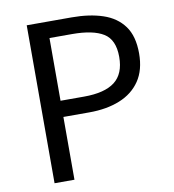

<svg xmlns="http://www.w3.org/2000/svg" viewBox="-82 -806 797 878"><g transform="rotate(-10 316.5 -366.5)"><path d="M100.6 0V-733.4H309.6Q392.2 -733.4 453.9 -712.7Q515.6 -692.1 550 -645.2Q584.4 -598.3 584.4 -517.9Q584.4 -440.8 550.3 -390.7Q516.2 -340.6 455.3 -316.1Q394.4 -291.5 313.6 -291.5H193V0ZM193 -366.7H302.1Q398.2 -366.7 445.2 -402.9Q492.1 -439.1 492.1 -517.9Q492.1 -597.6 443.6 -627.8Q395.1 -657.9 297.7 -657.9H193Z"/></g></svg>

Font: Noto Sans JP
Style: Regular
Weight: 100
Designer: Ryoko NISHIZUKA 西塚涼子 (kana, bopomofo & ideographs); Paul D. Hunt (Latin, Greek & Cyrillic); Sandoll Communications 산돌커뮤니
Foundry: Adobe
Version: Version 2.004;hotconv 1.0.118;makeotfexe 2.5.65603